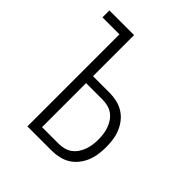

<svg xmlns="http://www.w3.org/2000/svg" viewBox="-185 -795 919 919"><g transform="rotate(45 275.0 -335.0)"><path d="M145 0V-623H30V-670H197V-392H309Q334 -392 358.5 -386.5Q383 -381 404 -368Q425 -355 440.5 -335.5Q456 -316 465.5 -293Q475 -270 478.5 -245.5Q482 -221 482 -196Q482 -171 478.5 -146.5Q475 -122 465.5 -99Q456 -76 440.5 -56.5Q425 -37 404 -24Q383 -11 358.5 -5.5Q334 0 309 0ZM309 -47Q327 -47 345 -51.5Q363 -56 377.5 -66.5Q392 -77 402.5 -92.5Q413 -108 419 -125Q425 -142 427.5 -160Q430 -178 430 -196Q430 -214 427.5 -232Q425 -250 419 -267Q413 -284 402.5 -299.5Q392 -315 377.5 -325.5Q363 -336 345 -340.5Q327 -345 309 -345H197V-47Z"/></g></svg>

Font: Lode Dark Term
Style: Regular
Weight: 400
Monospace: yes
Designer: Belleve Invis
Foundry: Belleve Invis
Version: Version 29.2.0